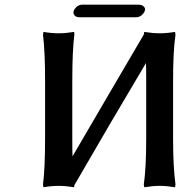

<svg xmlns="http://www.w3.org/2000/svg" viewBox="-20 -787 768 813"><path d="M170.9 -443.8Q170.9 -567.9 162.1 -640.1L164.1 -651.9Q198.7 -646 229 -646Q257.8 -646 293.9 -651.9L294.9 -640.1Q286.1 -573.7 286.1 -443.8V-203.1Q286.1 -144 287.1 -125Q337.4 -210.9 438.7 -384.5Q540 -558.1 590.8 -644L588.9 -641.1Q588.9 -641.6 589.8 -646.5Q590.8 -651.4 590.8 -651.9Q627 -646 655.8 -646Q685.5 -646 721.2 -651.9L723.1 -640.1Q712.9 -572.3 712.9 -442.9V-202.1Q712.9 -79.6 723.1 -5.9L721.2 5.9Q685.5 0 655.8 0Q627 0 590.8 5.9L588.9 -5.9Q599.1 -75.7 599.1 -202.1V-442.9Q599.1 -501 598.1 -520Q440.9 -255.9 294.9 -2.9Q294.9 -2 294.4 1.7Q293.9 5.4 293.9 5.9Q257.8 0 229 0Q198.2 0 164.1 5.9L162.1 -5.9Q170.9 -74.2 170.9 -202.1ZM556.2 -713.9H317.9Q304.2 -713.9 297.6 -720Q291 -726.1 291 -733.9Q291 -744.6 302.2 -755.9Q313.5 -767.1 327.1 -767.1H565.9Q579.6 -767.1 586.9 -761Q594.2 -754.9 594.2 -748Q594.2 -736.8 582.8 -725.3Q571.3 -713.9 556.2 -713.9Z"/></svg>

Font: Linear Smooth
Style: Bold
Weight: 700
Designer: Philipp H. Poll, Flanker
Foundry: Philipp H. Poll, reworked by Flanker
Version: Version 1.061 | FøM Fix